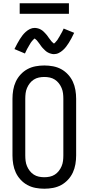

<svg xmlns="http://www.w3.org/2000/svg" viewBox="-20 -1142 540 1170"><path d="M250 8Q223 8 196.5 3Q170 -2 147 -14.5Q124 -27 105.5 -47Q87 -67 76 -91Q65 -115 60.5 -141.5Q56 -168 56 -195V-540Q56 -567 60.5 -593.5Q65 -620 76 -644Q87 -668 105.5 -688Q124 -708 147 -720.5Q170 -733 196.5 -738Q223 -743 250 -743Q277 -743 303.5 -738Q330 -733 353 -720.5Q376 -708 394.5 -688Q413 -668 424 -644Q435 -620 439.5 -593.5Q444 -567 444 -540V-195Q444 -168 439.5 -141.5Q435 -115 424 -91Q413 -67 394.5 -47Q376 -27 353 -14.5Q330 -2 303.5 3Q277 8 250 8ZM250 -62Q267 -62 283.5 -65.5Q300 -69 314 -78Q328 -87 338.5 -100.5Q349 -114 355.5 -129.5Q362 -145 364 -161.5Q366 -178 366 -195V-540Q366 -557 364 -573.5Q362 -590 355.5 -605.5Q349 -621 338.5 -634.5Q328 -648 314 -657Q300 -666 283.5 -669.5Q267 -673 250 -673Q233 -673 216.5 -669.5Q200 -666 186 -657Q172 -648 161.5 -634.5Q151 -621 144.5 -605.5Q138 -590 136 -573.5Q134 -557 134 -540V-195Q134 -178 136 -161.5Q138 -145 144.5 -129.5Q151 -114 161.5 -100.5Q172 -87 186 -78Q200 -69 216.5 -65.5Q233 -62 250 -62ZM308 -812Q303 -812 298 -813Q293 -814 288.5 -815.5Q284 -817 279.5 -818.5Q275 -820 270.5 -823Q266 -826 262 -828.5Q258 -831 255 -834.5Q252 -838 248 -841.5Q244 -845 240.5 -849Q237 -853 234 -856.5Q231 -860 228.5 -864Q226 -868 223 -872Q220 -876 216.5 -880.5Q213 -885 210 -889Q207 -893 204 -896.5Q201 -900 196 -903.5Q191 -907 191 -909H193Q193 -908 189.5 -906Q186 -904 183.5 -901Q181 -898 178.5 -895.5Q176 -893 174.5 -891Q173 -889 171.5 -887Q170 -885 168.5 -883Q167 -881 165.5 -878.5Q164 -876 162.5 -873Q161 -870 159 -867.5Q157 -865 155.5 -861.5Q154 -858 152 -855Q150 -852 148 -848.5Q146 -845 144 -841Q142 -837 140 -833Q138 -829 136 -824.5Q134 -820 132 -816L68 -843Q77 -861 85 -876Q93 -891 101 -903.5Q109 -916 117 -926.5Q125 -937 136.5 -947.5Q148 -958 162 -965Q176 -972 192 -972Q197 -972 202 -971Q207 -970 211.5 -969Q216 -968 220.5 -966Q225 -964 229.5 -961.5Q234 -959 238 -956Q242 -953 245 -950Q248 -947 252 -943Q256 -939 259.5 -935Q263 -931 266 -927.5Q269 -924 271.5 -920Q274 -916 277 -912Q280 -908 283.5 -903.5Q287 -899 290 -895Q293 -891 296 -887.5Q299 -884 304 -880.5Q309 -877 309 -876H307L311 -878Q314 -880 316.5 -883Q319 -886 321.5 -889Q324 -892 325.5 -893.5Q327 -895 328.5 -897Q330 -899 331.5 -901.5Q333 -904 334.5 -906.5Q336 -909 337.5 -911.5Q339 -914 341 -917Q343 -920 344.5 -923Q346 -926 348 -929.5Q350 -933 352 -936.5Q354 -940 356 -943.5Q358 -947 360 -951Q362 -955 364 -959.5Q366 -964 368 -968L432 -942Q423 -923 415 -908Q407 -893 399 -880.5Q391 -868 383 -857.5Q375 -847 363.5 -836.5Q352 -826 338 -819Q324 -812 308 -812ZM400 -1058H100V-1122H400Z"/></svg>

Font: Iosevka srxl
Style: Regular
Weight: 400
Monospace: yes
Designer: Belleve Invis
Foundry: Belleve Invis
Version: Version 33.0.1; ttfautohint (v1.8.3)